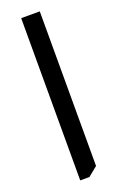

<svg xmlns="http://www.w3.org/2000/svg" viewBox="-146 -757 514 824"><g transform="rotate(-20 111.5 -345.5)"><path d="M154 -716V-10L111 25H69V-716Z"/></g></svg>

Font: Almarai
Style: Regular
Weight: 400
Designer: Boutros International 2019
Foundry: Created by Boutros International 2019
Version: Version 1.10